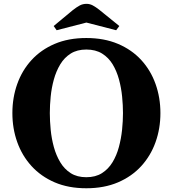

<svg xmlns="http://www.w3.org/2000/svg" viewBox="-20 -970 900 1000"><path d="M429.5 10.5Q336.5 10.5 265 -20.2Q193.5 -51 144.2 -105Q95 -159 69.8 -229.8Q44.5 -300.5 44.5 -381Q44.5 -461.5 69.8 -532.5Q95 -603.5 144.2 -657.2Q193.5 -711 265 -741.5Q336.5 -772 429.5 -772Q522.5 -772 594.5 -741.5Q666.5 -711 715.8 -657.2Q765 -603.5 790.2 -532.5Q815.5 -461.5 815.5 -381Q815.5 -300.5 790.2 -229.8Q765 -159 715.8 -105Q666.5 -51 594.5 -20.2Q522.5 10.5 429.5 10.5ZM429.5 -47Q477.5 -47 511 -68.2Q544.5 -89.5 566 -125Q587.5 -160.5 599.2 -204.2Q611 -248 615.8 -294Q620.5 -340 620.5 -381Q620.5 -422 616 -467.2Q611.5 -512.5 599.8 -556Q588 -599.5 566.8 -634.8Q545.5 -670 511.8 -691Q478 -712 429.5 -712Q381.5 -712 348.2 -691Q315 -670 293.8 -634.8Q272.5 -599.5 260.5 -556Q248.5 -512.5 244 -467.2Q239.5 -422 239.5 -381Q239.5 -340 244 -294Q248.5 -248 260.5 -204.2Q272.5 -160.5 293.8 -125Q315 -89.5 348.2 -68.2Q381.5 -47 429.5 -47ZM275 -812.5 259.5 -834.5 359.5 -917.5Q380 -933.5 395.8 -941.8Q411.5 -950 431 -950Q447.5 -950 463.2 -941.8Q479 -933.5 499 -917.5L601.5 -834.5L585 -812.5L430 -852.5Z"/></svg>

Font: Libre Caslon Text
Style: Regular
Weight: 400
Designer: Pablo Impallari, Rodrigo Fuenzalida, Katja Schimmel
Foundry: Pablo Impallari, Rodrigo Fuenzalida
Version: Version 2.000